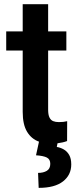

<svg xmlns="http://www.w3.org/2000/svg" viewBox="-20 -679 371 921"><path d="M252.4 25.9Q270 28.8 285.9 37.8Q301.8 46.9 311.8 64.2Q321.8 81.5 321.8 109.9Q321.8 160.2 282.2 191.2Q242.7 222.2 165.5 222.2L162.6 150.4Q188 150.4 204.6 140.4Q221.2 130.4 221.2 106.9Q221.2 85.4 205.1 76.9Q189 68.4 152.8 65.9L167 0.5Q130.9 -12.2 109.9 -46.9Q88.9 -81.5 88.9 -142.1V-436.5H9.8V-528.3H88.9V-658.7H210.9V-528.3H298.3V-436.5H210.9V-152.8Q210.9 -128.4 217.3 -115.5Q223.6 -102.5 235.1 -97.9Q246.6 -93.3 262.7 -93.3Q286.1 -93.3 302.2 -97.7L301.8 -2.4Q282.7 4.9 255.9 8.3Z"/></svg>

Font: Robert Sans
Style: Bold
Weight: 700
Designer: Christian Robertson (extended by Adam Twardoch)
Foundry: Google
Version: Version 12.135;April 2, 2019;FontCreator 11.5.0.2425 64-bit;